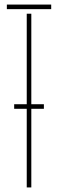

<svg xmlns="http://www.w3.org/2000/svg" viewBox="-20 -820 254 840"><path d="M10 -780V-800H204V-780ZM97 0V-344H42V-364H97V-760H117V-364H172V-344H117V0Z"/></svg>

Font: Big Shoulders Stencil Display Thin
Style: Regular
Weight: 100
Designer: Patric King
Foundry: XO Type Co
Version: Version 1.000